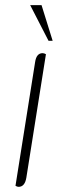

<svg xmlns="http://www.w3.org/2000/svg" viewBox="-20 -720 237 744"><path d="M40 0 116 -479Q121 -514 145 -514Q151 -514 158 -510L82 -31Q76 4 52 4Q47 4 40 0ZM97 -700H141L184 -562H168Z"/></svg>

Font: Thasadith
Style: Italic
Weight: 400
Italic angle: -9°
Designer: Cadson Demak Co.,Ltd.
Foundry: Cadson Demak Co.,Ltd.
Version: Version 1.000; ttfautohint (v1.6)